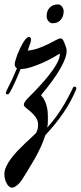

<svg xmlns="http://www.w3.org/2000/svg" viewBox="-44 -576 372 885"><path d="M306.2 -162.1Q282.7 -106 247.3 -54.4Q211.9 -2.9 165 46.9Q156.2 75.2 143.1 103.3Q129.9 131.3 115.2 157.2Q100.6 183.1 86.4 205.8Q72.3 228.5 62 245.1Q47.9 267.6 34.4 278.3Q21 289.1 11.2 289.1Q3.9 289.1 -2.7 283.2Q-9.3 277.3 -13.9 268.1Q-18.6 258.8 -21.2 248Q-23.9 237.3 -23.9 227.1Q-23.9 210 -15.4 191.7Q-6.8 173.3 6.8 155Q20.5 136.7 37.1 119.1Q53.7 101.6 70.1 86.2Q86.4 70.8 100.6 57.9Q114.7 44.9 123 36.1Q128.9 22.5 130.4 13.9Q131.8 5.4 131.8 1Q131.8 -19.5 121.6 -34.2Q111.3 -48.8 98.9 -59.8Q86.4 -70.8 76.2 -78.6Q65.9 -86.4 65.9 -92.8Q65.9 -99.6 71.5 -107.9Q77.1 -116.2 86.9 -126Q97.7 -136.7 112.8 -152.1Q127.9 -167.5 144 -185.3Q160.2 -203.1 175.8 -222.4Q191.4 -241.7 204.1 -260.3Q216.8 -278.8 224.4 -296.1Q231.9 -313.5 231.9 -327.1V-329.1Q219.2 -321.3 197.5 -309.1Q175.8 -296.9 150.1 -285.6Q124.5 -274.4 98.4 -266.1Q72.3 -257.8 50.8 -257.8Q38.1 -225.6 25.4 -197.8Q12.7 -169.9 2.9 -152.8Q-1 -146 -3.4 -143.6Q-5.9 -141.1 -9.8 -141.1Q-13.2 -141.1 -15.1 -142.8Q-17.1 -144.5 -17.1 -147Q-17.1 -149.4 -15.9 -152.6Q-14.6 -155.8 -13.2 -159.2Q0.5 -185.5 12 -210.4Q23.4 -235.4 34.2 -261.2Q23.9 -266.6 23.9 -279.8Q23.9 -285.6 27.1 -297.4Q30.3 -309.1 35.6 -323Q41 -336.9 47.9 -351.6Q54.7 -366.2 61.8 -378.2Q68.8 -390.1 75.9 -397.9Q83 -405.8 88.9 -405.8Q92.8 -405.8 95.9 -402.6Q99.1 -399.4 99.1 -394Q99.1 -388.2 96.7 -380.6Q94.2 -373 91.8 -366.2Q89.4 -359.9 87.9 -354.5Q86.4 -349.1 84 -342.8Q112.3 -345.7 136.7 -355Q161.1 -364.3 180.7 -374Q200.2 -383.8 214.1 -391.4Q228 -398.9 235.8 -398.9Q238.8 -398.9 241.5 -397.2Q244.1 -395.5 246.8 -391.1Q249.5 -386.7 252.7 -378.9Q255.9 -371.1 259.8 -358.9Q263.2 -350.6 263.2 -340.8Q263.2 -327.1 257.6 -310.5Q252 -293.9 242.4 -275.6Q232.9 -257.3 220.9 -238.5Q209 -219.7 195.8 -201.7Q182.6 -183.6 169.4 -167Q156.2 -150.4 145 -137.2Q157.2 -123.5 163.8 -108.4Q170.4 -93.3 173.3 -77.9Q176.3 -62.5 176.5 -47.6Q176.8 -32.7 176.8 -20Q176.8 -4.4 173.8 12.2Q209.5 -27.8 237.8 -72Q266.1 -116.2 291 -168.9Q292.5 -172.9 294.9 -174.8Q297.4 -176.8 299.8 -176.8Q303.2 -176.8 305.7 -174.3Q308.1 -171.9 308.1 -168Q308.1 -166 306.2 -162.1ZM249.5 -523.9Q249.5 -512.7 246.1 -502.7Q242.7 -492.7 236.3 -485.1Q230 -477.5 220.5 -473.1Q210.9 -468.8 198.7 -468.8Q191.9 -468.8 186.8 -471.9Q181.6 -475.1 178 -480Q174.3 -484.9 172.6 -490.5Q170.9 -496.1 170.9 -501Q170.9 -526.4 185.3 -541Q199.7 -555.7 223.6 -555.7Q229.5 -555.7 234.4 -552.5Q239.3 -549.3 242.7 -544.4Q246.1 -539.6 247.8 -534.2Q249.5 -528.8 249.5 -523.9Z"/></svg>

Font: Mervale Script
Style: Regular
Weight: 400
Designer: Astigmatic (AOETI)
Foundry: Astigmatic (AOETI)
Version: Version 1.000